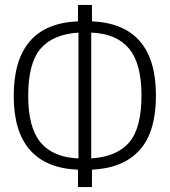

<svg xmlns="http://www.w3.org/2000/svg" viewBox="-20 -738 692 783"><path d="M355 -46V25H298V-46Q169 -51 102.5 -126Q36 -201 36 -347Q36 -640 298 -651V-718H355V-651Q616 -639 616 -349Q616 -199 549 -125.5Q482 -52 355 -46ZM557 -349Q557 -479 506 -540Q455 -601 352 -605V-92Q457 -99 507 -157.5Q557 -216 557 -349ZM300 -92V-605Q195 -598 145 -539Q95 -480 95 -347Q95 -217 146 -156.5Q197 -96 300 -92Z"/></svg>

Font: Fira Sans Extra Condensed Light
Style: Regular
Weight: 300
Width: 1
Designer: Carrois Corporate & Edenspiekermann AG
Foundry: Carrois Corporate GbR & Edenspiekermann AG
Version: Version 4.203